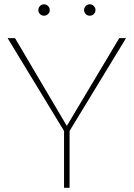

<svg xmlns="http://www.w3.org/2000/svg" viewBox="-20 -892 637 912"><path d="M51.3 -710.9 297.4 -293.9 546.4 -710.9H578.6L310.5 -270V0H284.2V-270L16.1 -710.9ZM162.1 -844.2Q162.1 -855.5 169.9 -863.5Q177.7 -871.6 189 -871.6Q200.2 -871.6 208.3 -863.5Q216.3 -855.5 216.3 -844.2Q216.3 -833 208.3 -825.2Q200.2 -817.4 189 -817.4Q177.7 -817.4 169.9 -825.2Q162.1 -833 162.1 -844.2ZM379.4 -844.2Q379.4 -855.5 387.2 -863.5Q395 -871.6 406.2 -871.6Q417.5 -871.6 425.5 -863.5Q433.6 -855.5 433.6 -844.2Q433.6 -833 425.5 -825.2Q417.5 -817.4 406.2 -817.4Q395 -817.4 387.2 -825.2Q379.4 -833 379.4 -844.2Z"/></svg>

Font: Vazirmatn RD UI Thin
Style: Regular
Weight: 100
Designer: Saber Rastikerdar
Foundry: Saber Rastikerdar
Version: Version 33.003